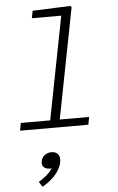

<svg xmlns="http://www.w3.org/2000/svg" viewBox="-71 -822 761 1241"><g transform="rotate(-5 310.0 -201.0)"><path d="M40 0H483L492.5 -49.5H302L441.5 -766L433.5 -775L188.5 -765L179.5 -717.5H370L240 -49.5H49.5ZM212 261C215 261 218.5 261 222 260.5C201.5 293 169.5 317.5 132 340.5L153 373.5C210.5 343 268.5 288 280.5 226.5C290 178 264.5 156 230 156C198.5 156 169 174.5 162.5 208.5C156 241 176 261 212 261Z"/></g></svg>

Font: Monaspace Neon ExtraLight
Style: Italic
Weight: 200
Italic angle: -11°
Designer: Riley Cran & the Lettermatic Team
Foundry: Lettermatic
Version: Version 1.200 (Monaspace Neon)